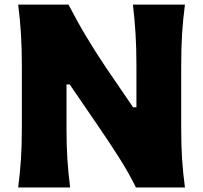

<svg xmlns="http://www.w3.org/2000/svg" viewBox="-20 -830 898 850"><path d="M60.5 0Q68.8 -64.9 72.8 -125.7Q76.7 -186.5 76.7 -263.2V-538.6Q76.7 -617.7 72.8 -680.4Q68.8 -743.2 60.5 -809.6H283.2Q323.7 -731.4 364 -664.6Q404.3 -597.7 450.2 -529.3L569.3 -355H584V-538.6Q584 -617.7 580.1 -680.4Q576.2 -743.2 568.4 -809.6H798.8Q790 -743.2 786.1 -680.4Q782.2 -617.7 782.2 -538.6V-263.2Q782.2 -186.5 786.1 -125.7Q790 -64.9 798.8 0H582Q548.8 -66.9 506.8 -132.8Q464.8 -198.7 409.7 -279.3L288.6 -456.1H274.4V-263.2Q274.4 -186.5 278.3 -125.7Q282.2 -64.9 290.5 0Z"/></svg>

Font: Pinar-DS3-FD ExtraBold
Style: Regular
Weight: 800
Designer: Amin Abedi
Version: Version 3.000